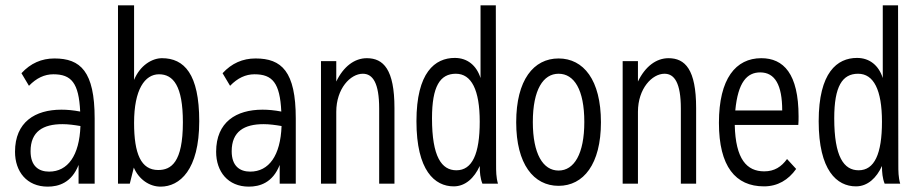

<svg xmlns="http://www.w3.org/2000/svg" viewBox="-20 -685 3415 716"><path d="M158 11C198 11 247 -3 273 -70V0H333V-243C333 -419 280 -467 183 -467C135 -467 94 -449 60 -412L88 -365C116 -394 146 -408 179 -408C246 -408 274 -376 279 -269C253 -274 230 -276 209 -276C111 -276 36 -230 36 -119C36 -45 80 11 158 11ZM94 -121C94 -195 141 -222 213 -222C234 -222 257 -219 280 -215C276 -105 233 -45 163 -45C124 -45 94 -66 94 -121Z M579 11C650 11 723 -51 723 -233C723 -409 667 -468 584 -468C547 -468 502 -441 480 -387V-665H420V0H464L479 -60C498 -16 537 11 579 11ZM570 -51C506 -51 480 -111 480 -227C480 -351 520 -408 573 -408C626 -408 662 -365 662 -229C662 -79 618 -51 570 -51Z M908 11C948 11 997 -3 1023 -70V0H1083V-243C1083 -419 1030 -467 933 -467C885 -467 844 -449 810 -412L838 -365C866 -394 896 -408 929 -408C996 -408 1024 -376 1029 -269C1003 -274 980 -276 959 -276C861 -276 786 -230 786 -119C786 -45 830 11 908 11ZM844 -121C844 -195 891 -222 963 -222C984 -222 1007 -219 1030 -215C1026 -105 983 -45 913 -45C874 -45 844 -66 844 -121Z M1177 0H1234V-268C1234 -355 1287 -410 1333 -410C1370 -410 1394 -376 1394 -280V0H1451V-282C1451 -426 1410 -468 1348 -468C1302 -468 1261 -437 1234 -381V-457H1177Z M1672 10C1716 10 1749 -22 1769 -66C1769 -42 1771 -20 1779 0H1837C1830 -24 1830 -47 1830 -71L1829 -665H1772V-394C1757 -441 1723 -469 1676 -469C1602 -469 1533 -415 1533 -233C1533 -49 1601 10 1672 10ZM1682 -50C1627 -50 1591 -100 1591 -244C1591 -363 1621 -410 1680 -410C1738 -410 1769 -350 1769 -231C1769 -111 1741 -50 1682 -50Z M2063 8C2156 8 2221 -73 2221 -229C2221 -387 2156 -467 2063 -467C1970 -467 1905 -387 1905 -229C1905 -73 1970 8 2063 8ZM2063 -49C2005 -49 1967 -111 1967 -230C1967 -351 2006 -410 2063 -410C2121 -410 2159 -351 2159 -230C2159 -111 2121 -49 2063 -49Z M2302 0H2359V-268C2359 -355 2412 -410 2458 -410C2495 -410 2519 -376 2519 -280V0H2576V-282C2576 -426 2535 -468 2473 -468C2427 -468 2386 -437 2359 -381V-457H2302Z M2829 10C2880 10 2920 -14 2949 -55L2915 -92C2894 -63 2868 -46 2830 -46C2765 -46 2723 -91 2720 -219H2957C2958 -230 2958 -239 2958 -251C2958 -410 2902 -468 2819 -468C2724 -468 2661 -392 2661 -227C2661 -64 2723 10 2829 10ZM2722 -273C2732 -379 2766 -415 2815 -415C2870 -415 2897 -368 2897 -273Z M3172 10C3216 10 3249 -22 3269 -66C3269 -42 3271 -20 3279 0H3337C3330 -24 3330 -47 3330 -71L3329 -665H3272V-394C3257 -441 3223 -469 3176 -469C3102 -469 3033 -415 3033 -233C3033 -49 3101 10 3172 10ZM3182 -50C3127 -50 3091 -100 3091 -244C3091 -363 3121 -410 3180 -410C3238 -410 3269 -350 3269 -231C3269 -111 3241 -50 3182 -50Z"/></svg>

Font: Inconsolata Condensed
Style: Regular
Weight: 400
Width: 3
Monospace: yes
Designer: Raph Levien, Cyreal, Brenton Simpson
Foundry: Raph Levien, Cyreal, Google
Version: Version 3.100